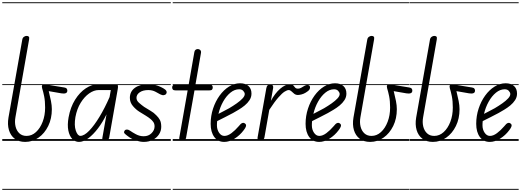

<svg xmlns="http://www.w3.org/2000/svg" viewBox="-25 -1246 4607 1698"><path d="M197.5 9Q142 9 105.2 -19Q68.5 -47 54 -95.8Q39.5 -144.5 50 -206.5L172 -895.5Q174.5 -911.5 186.2 -920Q198 -928.5 210 -928.5Q223 -928.5 229.2 -922.2Q235.5 -916 232.5 -898L111.5 -209.5Q103.5 -165.5 112.5 -127.8Q121.5 -90 146.2 -67Q171 -44 209.5 -44Q256 -44 293.2 -78Q330.5 -112 352.2 -169Q374 -226 374 -294.5Q374 -352.5 365.5 -394.5Q357 -436.5 348 -464Q345.5 -471.5 345.2 -481Q345 -490.5 351.5 -496.5Q358 -502.5 376.5 -499.5L542.5 -472.5Q559 -470 564.8 -462.2Q570.5 -454.5 570.5 -445.5Q570.5 -427 556 -421.8Q541.5 -416.5 518 -420.5L406 -440Q418 -391.5 425.8 -352.5Q433.5 -313.5 433.5 -280Q433.5 -197 401.5 -131.8Q369.5 -66.5 316 -28.8Q262.5 9 197.5 9ZM197.5 9Q142 9 105.2 -19Q68.5 -47 54 -95.8Q39.5 -144.5 50 -206.5L172 -895.5Q174.5 -911.5 186.2 -920Q198 -928.5 210 -928.5Q223 -928.5 229.2 -922.2Q235.5 -916 232.5 -898L111.5 -209.5Q103.5 -165.5 112.5 -127.8Q121.5 -90 146.2 -67Q171 -44 209.5 -44Q256 -44 293.2 -78Q330.5 -112 352.2 -169Q374 -226 374 -294.5Q374 -352.5 365.5 -394.5Q357 -436.5 348 -464Q345.5 -471.5 345.2 -481Q345 -490.5 351.5 -496.5Q358 -502.5 376.5 -499.5L542.5 -472.5Q559 -470 564.8 -462.2Q570.5 -454.5 570.5 -445.5Q570.5 -427 556 -421.8Q541.5 -416.5 518 -420.5L406 -440Q418 -391.5 425.8 -352.5Q433.5 -313.5 433.5 -280Q433.5 -197 401.5 -131.8Q369.5 -66.5 316 -28.8Q262.5 9 197.5 9ZM-5 424.5H546V432.5H-5ZM-5 -16H546V0H-5ZM-5 -501.5H546V-493.5H-5ZM-5 -1226H546V-1218H-5Z M673.5 9Q639.5 9 614.2 -17.2Q589 -43.5 579.2 -92.2Q569.5 -141 581.5 -208Q598 -298.5 639 -364Q680 -429.5 733.8 -465Q787.5 -500.5 842 -500.5H1002.5Q1015 -500.5 1017.5 -489.2Q1020 -478 1016.5 -458.5L940.5 -28Q939.5 -23 933.8 -11.5Q928 0 904 0Q885 0 881.8 -9Q878.5 -18 880 -25.5L917 -235Q883.5 -166 841.5 -110.8Q799.5 -55.5 756 -23.2Q712.5 9 673.5 9ZM685.5 -44.5Q719.5 -44.5 763.8 -90Q808 -135.5 855 -213.2Q902 -291 944 -387.5L955 -449.5H847Q806 -449.5 763.8 -420Q721.5 -390.5 688.5 -337Q655.5 -283.5 642 -211Q629.5 -136.5 645.5 -90.5Q661.5 -44.5 685.5 -44.5ZM673.5 9Q639.5 9 614.2 -17.2Q589 -43.5 579.2 -92.2Q569.5 -141 581.5 -208Q598 -298.5 639 -364Q680 -429.5 733.8 -465Q787.5 -500.5 842 -500.5H1002.5Q1015 -500.5 1017.5 -489.2Q1020 -478 1016.5 -458.5L940.5 -28Q939.5 -23 933.8 -11.5Q928 0 904 0Q885 0 881.8 -9Q878.5 -18 880 -25.5L917 -235Q883.5 -166 841.5 -110.8Q799.5 -55.5 756 -23.2Q712.5 9 673.5 9ZM685.5 -44.5Q719.5 -44.5 763.8 -90Q808 -135.5 855 -213.2Q902 -291 944 -387.5L955 -449.5H847Q806 -449.5 763.8 -420Q721.5 -390.5 688.5 -337Q655.5 -283.5 642 -211Q629.5 -136.5 645.5 -90.5Q661.5 -44.5 685.5 -44.5ZM535 424.5H1068V432.5H535ZM535 -16H1068V0H535ZM535 -501.5H1068V-493.5H535ZM535 -1226H1068V-1218H535Z M1246 9Q1217 9 1178.8 -3Q1140.5 -15 1105 -42Q1086.5 -55.5 1077 -65.5Q1067.5 -75.5 1076.5 -89.5Q1082 -100 1097 -100Q1112 -100 1127 -89Q1144 -76.5 1176.8 -58.8Q1209.5 -41 1246 -41Q1288 -41 1315 -67.8Q1342 -94.5 1342 -128Q1342 -151.5 1330.8 -167.2Q1319.5 -183 1305 -194.5Q1289.5 -207.5 1264 -223.2Q1238.5 -239 1208 -257.5Q1177.5 -276.5 1150.5 -308.2Q1123.5 -340 1123.5 -380.5Q1123.5 -435.5 1166.2 -468Q1209 -500.5 1286.5 -500.5Q1315 -500.5 1347.8 -493.8Q1380.5 -487 1419.5 -465Q1439.5 -454 1446 -441.8Q1452.5 -429.5 1445 -417Q1438.5 -406.5 1424 -404.5Q1409.5 -402.5 1391.5 -412Q1379 -419 1350.8 -434.2Q1322.5 -449.5 1286.5 -449.5Q1239.5 -449.5 1210.8 -429.8Q1182 -410 1182 -380.5Q1182 -356.5 1204.5 -336.8Q1227 -317 1250 -300.5Q1280.5 -280.5 1307.8 -265.2Q1335 -250 1358 -225.5Q1377 -207.5 1389 -185.2Q1401 -163 1401 -124.5Q1401 -88 1381 -57.5Q1361 -27 1326 -9Q1291 9 1246 9ZM1246 9Q1217 9 1178.8 -3Q1140.5 -15 1105 -42Q1086.5 -55.5 1077 -65.5Q1067.5 -75.5 1076.5 -89.5Q1082 -100 1097 -100Q1112 -100 1127 -89Q1144 -76.5 1176.8 -58.8Q1209.5 -41 1246 -41Q1288 -41 1315 -67.8Q1342 -94.5 1342 -128Q1342 -151.5 1330.8 -167.2Q1319.5 -183 1305 -194.5Q1289.5 -207.5 1264 -223.2Q1238.5 -239 1208 -257.5Q1177.5 -276.5 1150.5 -308.2Q1123.5 -340 1123.5 -380.5Q1123.5 -435.5 1166.2 -468Q1209 -500.5 1286.5 -500.5Q1315 -500.5 1347.8 -493.8Q1380.5 -487 1419.5 -465Q1439.5 -454 1446 -441.8Q1452.5 -429.5 1445 -417Q1438.5 -406.5 1424 -404.5Q1409.5 -402.5 1391.5 -412Q1379 -419 1350.8 -434.2Q1322.5 -449.5 1286.5 -449.5Q1239.5 -449.5 1210.8 -429.8Q1182 -410 1182 -380.5Q1182 -356.5 1204.5 -336.8Q1227 -317 1250 -300.5Q1280.5 -280.5 1307.8 -265.2Q1335 -250 1358 -225.5Q1377 -207.5 1389 -185.2Q1401 -163 1401 -124.5Q1401 -88 1381 -57.5Q1361 -27 1326 -9Q1291 9 1246 9ZM1038 424.5H1485.5V432.5H1038ZM1038 -16H1485.5V0H1038ZM1038 -501.5H1485.5V-493.5H1038ZM1038 -1226H1485.5V-1218H1038Z M1586 0Q1573 0 1565.5 -6.5Q1558 -13 1560.5 -27L1634.5 -446.5H1529Q1511 -446.5 1504.2 -453.5Q1497.5 -460.5 1497.5 -472.5Q1497.5 -484 1503.8 -490.8Q1510 -497.5 1528.5 -497.5H1643.5L1694 -786.5Q1696.5 -799.5 1704.8 -805.8Q1713 -812 1723 -812Q1732.5 -812 1739.8 -808Q1747 -804 1750.8 -796.5Q1754.5 -789 1752.5 -778.5L1703.5 -497.5H1825.5Q1844 -497.5 1850.2 -490.8Q1856.5 -484 1856.5 -472.5Q1856.5 -460.5 1850.2 -453.5Q1844 -446.5 1825.5 -446.5H1695L1620.5 -27Q1618 -12.5 1608.5 -6.2Q1599 0 1586 0ZM1586 0Q1573 0 1565.5 -6.5Q1558 -13 1560.5 -27L1634.5 -446.5H1529Q1511 -446.5 1504.2 -453.5Q1497.5 -460.5 1497.5 -472.5Q1497.5 -484 1503.8 -490.8Q1510 -497.5 1528.5 -497.5H1643.5L1694 -786.5Q1696.5 -799.5 1704.8 -805.8Q1713 -812 1723 -812Q1732.5 -812 1739.8 -808Q1747 -804 1750.8 -796.5Q1754.5 -789 1752.5 -778.5L1703.5 -497.5H1825.5Q1844 -497.5 1850.2 -490.8Q1856.5 -484 1856.5 -472.5Q1856.5 -460.5 1850.2 -453.5Q1844 -446.5 1825.5 -446.5H1695L1620.5 -27Q1618 -12.5 1608.5 -6.2Q1599 0 1586 0ZM1502.5 424.5H1801.5V432.5H1502.5ZM1502.5 -16H1801.5V0H1502.5ZM1502.5 -501.5H1801.5V-493.5H1502.5ZM1502.5 -1226H1801.5V-1218H1502.5Z M1958 9Q1902 9 1870 -34.5Q1838 -78 1838 -151Q1838 -221 1859.2 -285.5Q1880.5 -350 1917 -400.5Q1953.5 -451 2000.2 -480.2Q2047 -509.5 2098.5 -509.5Q2145.5 -509.5 2172.2 -485.5Q2199 -461.5 2199 -418.5Q2199 -387 2182 -360.8Q2165 -334.5 2139 -313.2Q2113 -292 2085.2 -275.5Q2057.5 -259 2035.5 -246.5Q2006 -230 1964.8 -209.8Q1923.5 -189.5 1895.5 -175Q1894.5 -166 1894 -156.8Q1893.5 -147.5 1893.5 -138Q1893.5 -100 1912.5 -72Q1931.5 -44 1959.5 -44Q1989 -44 2021.8 -68.5Q2054.5 -93 2085 -128.5Q2104.5 -154 2117.8 -158Q2131 -162 2140.5 -154.5Q2147.5 -150 2150.2 -143.2Q2153 -136.5 2148.8 -124.8Q2144.5 -113 2129.5 -93.5Q2096 -49 2049.8 -20Q2003.5 9 1958 9ZM1907 -239Q1928.5 -250.5 1954 -263.5Q1979.5 -276.5 2002 -289Q2037.5 -310 2069 -332.2Q2100.5 -354.5 2120 -375.5Q2139.5 -396.5 2139.5 -414Q2139.5 -428 2126.5 -442.2Q2113.5 -456.5 2090 -456.5Q2049.5 -456.5 2012.8 -426.5Q1976 -396.5 1948.2 -347Q1920.5 -297.5 1907 -239ZM1958 9Q1902 9 1870 -34.5Q1838 -78 1838 -151Q1838 -221 1859.2 -285.5Q1880.5 -350 1917 -400.5Q1953.5 -451 2000.2 -480.2Q2047 -509.5 2098.5 -509.5Q2145.5 -509.5 2172.2 -485.5Q2199 -461.5 2199 -418.5Q2199 -387 2182 -360.8Q2165 -334.5 2139 -313.2Q2113 -292 2085.2 -275.5Q2057.5 -259 2035.5 -246.5Q2006 -230 1964.8 -209.8Q1923.5 -189.5 1895.5 -175Q1894.5 -166 1894 -156.8Q1893.5 -147.5 1893.5 -138Q1893.5 -100 1912.5 -72Q1931.5 -44 1959.5 -44Q1989 -44 2021.8 -68.5Q2054.5 -93 2085 -128.5Q2104.5 -154 2117.8 -158Q2131 -162 2140.5 -154.5Q2147.5 -150 2150.2 -143.2Q2153 -136.5 2148.8 -124.8Q2144.5 -113 2129.5 -93.5Q2096 -49 2049.8 -20Q2003.5 9 1958 9ZM1907 -239Q1928.5 -250.5 1954 -263.5Q1979.5 -276.5 2002 -289Q2037.5 -310 2069 -332.2Q2100.5 -354.5 2120 -375.5Q2139.5 -396.5 2139.5 -414Q2139.5 -428 2126.5 -442.2Q2113.5 -456.5 2090 -456.5Q2049.5 -456.5 2012.8 -426.5Q1976 -396.5 1948.2 -347Q1920.5 -297.5 1907 -239ZM1793 424.5H2213.5V432.5H1793ZM1793 -16H2213.5V0H1793ZM1793 -501.5H2213.5V-493.5H1793ZM1793 -1226H2213.5V-1218H1793Z M2277 0Q2264.5 0 2257.5 -7.5Q2250.5 -15 2253 -30.5L2330.5 -467Q2333.5 -484.5 2343.5 -492.5Q2353.5 -500.5 2364.5 -500.5Q2376.5 -500.5 2385 -492.2Q2393.5 -484 2390 -464.5L2370.5 -354Q2407.5 -422 2452.8 -461.2Q2498 -500.5 2540.5 -500.5Q2560.5 -500.5 2568.8 -491Q2577 -481.5 2584.8 -471.8Q2592.5 -462 2611 -462Q2624 -462 2638.2 -469.5Q2652.5 -477 2660 -482.5Q2673.5 -491.5 2686.8 -493.5Q2700 -495.5 2708.5 -490.5Q2717 -485.5 2717 -473.5Q2717 -463.5 2712.2 -455.5Q2707.5 -447.5 2699 -440.8Q2690.5 -434 2679 -427Q2660.5 -415.5 2641 -410.8Q2621.5 -406 2610 -406Q2590.5 -406 2576.8 -417Q2563 -428 2552 -438.8Q2541 -449.5 2528 -449.5Q2514.5 -449.5 2492.2 -435.8Q2470 -422 2436.8 -384.2Q2403.5 -346.5 2356.5 -274.5L2314 -33Q2311 -16 2300 -8Q2289 0 2277 0ZM2277 0Q2264.5 0 2257.5 -7.5Q2250.5 -15 2253 -30.5L2330.5 -467Q2333.5 -484.5 2343.5 -492.5Q2353.5 -500.5 2364.5 -500.5Q2376.5 -500.5 2385 -492.2Q2393.5 -484 2390 -464.5L2370.5 -354Q2407.5 -422 2452.8 -461.2Q2498 -500.5 2540.5 -500.5Q2560.5 -500.5 2568.8 -491Q2577 -481.5 2584.8 -471.8Q2592.5 -462 2611 -462Q2624 -462 2638.2 -469.5Q2652.5 -477 2660 -482.5Q2673.5 -491.5 2686.8 -493.5Q2700 -495.5 2708.5 -490.5Q2717 -485.5 2717 -473.5Q2717 -463.5 2712.2 -455.5Q2707.5 -447.5 2699 -440.8Q2690.5 -434 2679 -427Q2660.5 -415.5 2641 -410.8Q2621.5 -406 2610 -406Q2590.5 -406 2576.8 -417Q2563 -428 2552 -438.8Q2541 -449.5 2528 -449.5Q2514.5 -449.5 2492.2 -435.8Q2470 -422 2436.8 -384.2Q2403.5 -346.5 2356.5 -274.5L2314 -33Q2311 -16 2300 -8Q2289 0 2277 0ZM2202 424.5H2660V432.5H2202ZM2202 -16H2660V0H2202ZM2202 -501.5H2660V-493.5H2202ZM2202 -1226H2660V-1218H2202Z M2797.5 9Q2741.5 9 2709.5 -34.5Q2677.5 -78 2677.5 -151Q2677.5 -221 2698.8 -285.5Q2720 -350 2756.5 -400.5Q2793 -451 2839.8 -480.2Q2886.5 -509.5 2938 -509.5Q2985 -509.5 3011.8 -485.5Q3038.5 -461.5 3038.5 -418.5Q3038.5 -387 3021.5 -360.8Q3004.5 -334.5 2978.5 -313.2Q2952.5 -292 2924.8 -275.5Q2897 -259 2875 -246.5Q2845.5 -230 2804.2 -209.8Q2763 -189.5 2735 -175Q2734 -166 2733.5 -156.8Q2733 -147.5 2733 -138Q2733 -100 2752 -72Q2771 -44 2799 -44Q2828.5 -44 2861.2 -68.5Q2894 -93 2924.5 -128.5Q2944 -154 2957.2 -158Q2970.5 -162 2980 -154.5Q2987 -150 2989.8 -143.2Q2992.5 -136.5 2988.2 -124.8Q2984 -113 2969 -93.5Q2935.5 -49 2889.2 -20Q2843 9 2797.5 9ZM2746.5 -239Q2768 -250.5 2793.5 -263.5Q2819 -276.5 2841.5 -289Q2877 -310 2908.5 -332.2Q2940 -354.5 2959.5 -375.5Q2979 -396.5 2979 -414Q2979 -428 2966 -442.2Q2953 -456.5 2929.5 -456.5Q2889 -456.5 2852.2 -426.5Q2815.5 -396.5 2787.8 -347Q2760 -297.5 2746.5 -239ZM2797.5 9Q2741.5 9 2709.5 -34.5Q2677.5 -78 2677.5 -151Q2677.5 -221 2698.8 -285.5Q2720 -350 2756.5 -400.5Q2793 -451 2839.8 -480.2Q2886.5 -509.5 2938 -509.5Q2985 -509.5 3011.8 -485.5Q3038.5 -461.5 3038.5 -418.5Q3038.5 -387 3021.5 -360.8Q3004.5 -334.5 2978.5 -313.2Q2952.5 -292 2924.8 -275.5Q2897 -259 2875 -246.5Q2845.5 -230 2804.2 -209.8Q2763 -189.5 2735 -175Q2734 -166 2733.5 -156.8Q2733 -147.5 2733 -138Q2733 -100 2752 -72Q2771 -44 2799 -44Q2828.5 -44 2861.2 -68.5Q2894 -93 2924.5 -128.5Q2944 -154 2957.2 -158Q2970.5 -162 2980 -154.5Q2987 -150 2989.8 -143.2Q2992.5 -136.5 2988.2 -124.8Q2984 -113 2969 -93.5Q2935.5 -49 2889.2 -20Q2843 9 2797.5 9ZM2746.5 -239Q2768 -250.5 2793.5 -263.5Q2819 -276.5 2841.5 -289Q2877 -310 2908.5 -332.2Q2940 -354.5 2959.5 -375.5Q2979 -396.5 2979 -414Q2979 -428 2966 -442.2Q2953 -456.5 2929.5 -456.5Q2889 -456.5 2852.2 -426.5Q2815.5 -396.5 2787.8 -347Q2760 -297.5 2746.5 -239ZM2632.5 424.5H3053V432.5H2632.5ZM2632.5 -16H3053V0H2632.5ZM2632.5 -501.5H3053V-493.5H2632.5ZM2632.5 -1226H3053V-1218H2632.5Z M3248.5 9Q3193 9 3156.2 -19Q3119.5 -47 3105 -95.8Q3090.5 -144.5 3101 -206.5L3223 -895.5Q3225.5 -911.5 3237.2 -920Q3249 -928.5 3261 -928.5Q3274 -928.5 3280.2 -922.2Q3286.5 -916 3283.5 -898L3162.5 -209.5Q3154.5 -165.5 3163.5 -127.8Q3172.5 -90 3197.2 -67Q3222 -44 3260.5 -44Q3307 -44 3344.2 -78Q3381.5 -112 3403.2 -169Q3425 -226 3425 -294.5Q3425 -352.5 3416.5 -394.5Q3408 -436.5 3399 -464Q3396.5 -471.5 3396.2 -481Q3396 -490.5 3402.5 -496.5Q3409 -502.5 3427.5 -499.5L3593.5 -472.5Q3610 -470 3615.8 -462.2Q3621.5 -454.5 3621.5 -445.5Q3621.5 -427 3607 -421.8Q3592.5 -416.5 3569 -420.5L3457 -440Q3469 -391.5 3476.8 -352.5Q3484.5 -313.5 3484.5 -280Q3484.5 -197 3452.5 -131.8Q3420.5 -66.5 3367 -28.8Q3313.5 9 3248.5 9ZM3248.5 9Q3193 9 3156.2 -19Q3119.5 -47 3105 -95.8Q3090.5 -144.5 3101 -206.5L3223 -895.5Q3225.5 -911.5 3237.2 -920Q3249 -928.5 3261 -928.5Q3274 -928.5 3280.2 -922.2Q3286.5 -916 3283.5 -898L3162.5 -209.5Q3154.5 -165.5 3163.5 -127.8Q3172.5 -90 3197.2 -67Q3222 -44 3260.5 -44Q3307 -44 3344.2 -78Q3381.5 -112 3403.2 -169Q3425 -226 3425 -294.5Q3425 -352.5 3416.5 -394.5Q3408 -436.5 3399 -464Q3396.5 -471.5 3396.2 -481Q3396 -490.5 3402.5 -496.5Q3409 -502.5 3427.5 -499.5L3593.5 -472.5Q3610 -470 3615.8 -462.2Q3621.5 -454.5 3621.5 -445.5Q3621.5 -427 3607 -421.8Q3592.5 -416.5 3569 -420.5L3457 -440Q3469 -391.5 3476.8 -352.5Q3484.5 -313.5 3484.5 -280Q3484.5 -197 3452.5 -131.8Q3420.5 -66.5 3367 -28.8Q3313.5 9 3248.5 9ZM3046 424.5H3597V432.5H3046ZM3046 -16H3597V0H3046ZM3046 -501.5H3597V-493.5H3046ZM3046 -1226H3597V-1218H3046Z M3803 9Q3747.5 9 3710.8 -19Q3674 -47 3659.5 -95.8Q3645 -144.5 3655.5 -206.5L3777.5 -895.5Q3780 -911.5 3791.8 -920Q3803.5 -928.5 3815.5 -928.5Q3828.5 -928.5 3834.8 -922.2Q3841 -916 3838 -898L3717 -209.5Q3709 -165.5 3718 -127.8Q3727 -90 3751.8 -67Q3776.5 -44 3815 -44Q3861.5 -44 3898.8 -78Q3936 -112 3957.8 -169Q3979.5 -226 3979.5 -294.5Q3979.5 -352.5 3971 -394.5Q3962.5 -436.5 3953.5 -464Q3951 -471.5 3950.8 -481Q3950.5 -490.5 3957 -496.5Q3963.5 -502.5 3982 -499.5L4148 -472.5Q4164.5 -470 4170.2 -462.2Q4176 -454.5 4176 -445.5Q4176 -427 4161.5 -421.8Q4147 -416.5 4123.5 -420.5L4011.5 -440Q4023.5 -391.5 4031.2 -352.5Q4039 -313.5 4039 -280Q4039 -197 4007 -131.8Q3975 -66.5 3921.5 -28.8Q3868 9 3803 9ZM3803 9Q3747.5 9 3710.8 -19Q3674 -47 3659.5 -95.8Q3645 -144.5 3655.5 -206.5L3777.5 -895.5Q3780 -911.5 3791.8 -920Q3803.5 -928.5 3815.5 -928.5Q3828.5 -928.5 3834.8 -922.2Q3841 -916 3838 -898L3717 -209.5Q3709 -165.5 3718 -127.8Q3727 -90 3751.8 -67Q3776.5 -44 3815 -44Q3861.5 -44 3898.8 -78Q3936 -112 3957.8 -169Q3979.5 -226 3979.5 -294.5Q3979.5 -352.5 3971 -394.5Q3962.5 -436.5 3953.5 -464Q3951 -471.5 3950.8 -481Q3950.5 -490.5 3957 -496.5Q3963.5 -502.5 3982 -499.5L4148 -472.5Q4164.5 -470 4170.2 -462.2Q4176 -454.5 4176 -445.5Q4176 -427 4161.5 -421.8Q4147 -416.5 4123.5 -420.5L4011.5 -440Q4023.5 -391.5 4031.2 -352.5Q4039 -313.5 4039 -280Q4039 -197 4007 -131.8Q3975 -66.5 3921.5 -28.8Q3868 9 3803 9ZM3600.5 424.5H4151.5V432.5H3600.5ZM3600.5 -16H4151.5V0H3600.5ZM3600.5 -501.5H4151.5V-493.5H3600.5ZM3600.5 -1226H4151.5V-1218H3600.5Z M4306.5 9Q4250.5 9 4218.5 -34.5Q4186.5 -78 4186.5 -151Q4186.5 -221 4207.8 -285.5Q4229 -350 4265.5 -400.5Q4302 -451 4348.8 -480.2Q4395.5 -509.5 4447 -509.5Q4494 -509.5 4520.8 -485.5Q4547.5 -461.5 4547.5 -418.5Q4547.5 -387 4530.5 -360.8Q4513.5 -334.5 4487.5 -313.2Q4461.5 -292 4433.8 -275.5Q4406 -259 4384 -246.5Q4354.5 -230 4313.2 -209.8Q4272 -189.5 4244 -175Q4243 -166 4242.5 -156.8Q4242 -147.5 4242 -138Q4242 -100 4261 -72Q4280 -44 4308 -44Q4337.5 -44 4370.2 -68.5Q4403 -93 4433.5 -128.5Q4453 -154 4466.2 -158Q4479.5 -162 4489 -154.5Q4496 -150 4498.8 -143.2Q4501.5 -136.5 4497.2 -124.8Q4493 -113 4478 -93.5Q4444.5 -49 4398.2 -20Q4352 9 4306.5 9ZM4255.5 -239Q4277 -250.5 4302.5 -263.5Q4328 -276.5 4350.5 -289Q4386 -310 4417.5 -332.2Q4449 -354.5 4468.5 -375.5Q4488 -396.5 4488 -414Q4488 -428 4475 -442.2Q4462 -456.5 4438.5 -456.5Q4398 -456.5 4361.2 -426.5Q4324.5 -396.5 4296.8 -347Q4269 -297.5 4255.5 -239ZM4306.5 9Q4250.5 9 4218.5 -34.5Q4186.5 -78 4186.5 -151Q4186.5 -221 4207.8 -285.5Q4229 -350 4265.5 -400.5Q4302 -451 4348.8 -480.2Q4395.5 -509.5 4447 -509.5Q4494 -509.5 4520.8 -485.5Q4547.5 -461.5 4547.5 -418.5Q4547.5 -387 4530.5 -360.8Q4513.5 -334.5 4487.5 -313.2Q4461.5 -292 4433.8 -275.5Q4406 -259 4384 -246.5Q4354.5 -230 4313.2 -209.8Q4272 -189.5 4244 -175Q4243 -166 4242.5 -156.8Q4242 -147.5 4242 -138Q4242 -100 4261 -72Q4280 -44 4308 -44Q4337.5 -44 4370.2 -68.5Q4403 -93 4433.5 -128.5Q4453 -154 4466.2 -158Q4479.5 -162 4489 -154.5Q4496 -150 4498.8 -143.2Q4501.5 -136.5 4497.2 -124.8Q4493 -113 4478 -93.5Q4444.5 -49 4398.2 -20Q4352 9 4306.5 9ZM4255.5 -239Q4277 -250.5 4302.5 -263.5Q4328 -276.5 4350.5 -289Q4386 -310 4417.5 -332.2Q4449 -354.5 4468.5 -375.5Q4488 -396.5 4488 -414Q4488 -428 4475 -442.2Q4462 -456.5 4438.5 -456.5Q4398 -456.5 4361.2 -426.5Q4324.5 -396.5 4296.8 -347Q4269 -297.5 4255.5 -239ZM4141.5 424.5H4562V432.5H4141.5ZM4141.5 -16H4562V0H4141.5ZM4141.5 -501.5H4562V-493.5H4141.5ZM4141.5 -1226H4562V-1218H4141.5Z"/></svg>

Font: Edu AU VIC WA NT Guides
Style: Regular
Weight: 400
Designer: Tina and Corey Anderson, Eben Sorkin, Mirko Velimirovic
Foundry: Google for Education
Version: Version 1.001